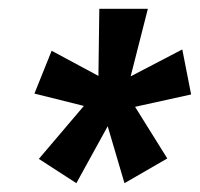

<svg xmlns="http://www.w3.org/2000/svg" viewBox="-20 -761 453 435"><path d="M413 -547 286 -519 359 -402 262 -346 224 -475 153 -346 68 -401 170 -521 58 -549 97 -646 203 -589 205 -741H315L276 -588L393 -649Z"/></svg>

Font: Fira Sans Extra Condensed Medium
Style: Italic
Weight: 500
Width: 3
Italic angle: -8°
Designer: Carrois Corporate & Edenspiekermann AG
Foundry: Carrois Corporate GbR & Edenspiekermann AG
Version: Version 4.203